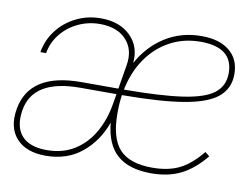

<svg xmlns="http://www.w3.org/2000/svg" viewBox="-66 -646 975 749"><g transform="rotate(10 421.5 -271.5)"><path d="M156.7 11.7Q78.6 11.7 40.3 -31.2Q2 -74.2 14.2 -147.5Q39.1 -295.4 244.6 -295.4H391.1L407.2 -391.6Q417.5 -453.6 381.6 -492.4Q345.7 -531.2 277.8 -531.2Q231.4 -531.2 190.9 -512Q150.4 -492.7 123.5 -459Q96.7 -425.3 89.4 -382.8H66.9Q75.2 -432.1 105 -470.7Q134.8 -509.3 179.7 -531.5Q224.6 -553.7 276.9 -553.7Q351.6 -553.7 394.5 -511.5Q437.5 -469.2 430.7 -403.8Q468.8 -473.6 532.2 -513.7Q595.7 -553.7 676.3 -553.7Q747.1 -553.7 787.1 -520.8Q827.1 -487.8 827.1 -429.2Q827.1 -372.6 786.1 -338.4Q745.1 -304.2 653.3 -288.8Q561.5 -273.4 409.2 -272.9Q404.3 -240.7 404.3 -206.1V-199.2Q404.3 -102.1 444.3 -58.3Q484.4 -14.6 574.2 -14.6Q637.7 -14.6 681.6 -36.4Q725.6 -58.1 768.6 -110.8L786.1 -96.7Q740.7 -41.5 690.9 -16.8Q641.1 7.8 574.2 7.8Q485.8 7.8 439.2 -33.2Q392.6 -74.2 384.8 -159.7Q357.9 -84 299.8 -36.1Q241.7 11.7 156.7 11.7ZM387.7 -272.9H244.6Q57.6 -272.9 37.1 -147.5Q26.4 -81.5 57.4 -46.1Q88.4 -10.7 156.7 -10.7Q220.2 -10.7 266.6 -39.8Q313 -68.8 341.8 -119.4Q370.6 -169.9 380.9 -233.4ZM413.1 -295.4Q560.1 -295.9 645.8 -308.6Q731.4 -321.3 768.1 -350.3Q804.7 -379.4 804.7 -429.2Q804.7 -531.2 676.3 -531.2Q609.9 -531.2 555.7 -502.2Q501.5 -473.1 464.6 -420.2Q427.7 -367.2 413.1 -295.4Z"/></g></svg>

Font: Inter Display Thin
Style: Italic
Weight: 100
Italic angle: -9.39999°
Designer: Rasmus Andersson
Foundry: rsms
Version: Version 4.000;git-a52131595